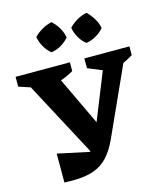

<svg xmlns="http://www.w3.org/2000/svg" viewBox="-138 -1002 938 1103"><g transform="rotate(-15 331.5 -450.0)"><path d="M107 4V-168L295 -128L298 -131L62 -574L-7 -597V-655H316V-603Q280 -582 240 -568L375 -283L487 -562L402 -597V-655H670V-603Q639 -584 612 -572L430 -170Q402 -108 366.5 -69Q331 -30 280.5 -12.5Q230 5 156 5Q144 5 132 4.5Q120 4 107 4ZM274 -905Q298 -883 314 -855.5Q330 -828 335 -798Q316 -775 287.5 -758.5Q259 -742 229 -738Q206 -756 189.5 -784.5Q173 -813 167 -845Q188 -867 216 -883Q244 -899 274 -905ZM482 -905Q504 -883 521 -855.5Q538 -828 543 -798Q524 -775 495 -758.5Q466 -742 437 -738Q413 -756 396.5 -784.5Q380 -813 375 -845Q396 -867 423.5 -883Q451 -899 482 -905Z"/></g></svg>

Font: Piazzolla SC
Style: Bold
Weight: 700
Designer: Juan Pablo del Peral
Foundry: Huerta Tipografica
Version: Version 1.330